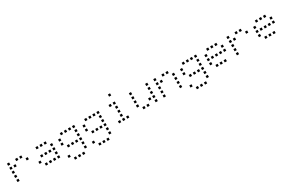

<svg xmlns="http://www.w3.org/2000/svg" viewBox="202 -2296 6196 4092"><g transform="rotate(-30 3300.0 -250.0)"><path d="M24.8 -476.2Q23.8 -476.2 23.8 -476.2Q23.8 -476.2 23.8 -475.2V-424.8Q23.8 -423.8 23.8 -423.8Q23.8 -423.8 24.8 -423.8H75.2Q76.2 -423.8 76.2 -423.8Q76.2 -423.8 76.2 -424.8V-475.2Q76.2 -476.2 76.2 -476.2Q76.2 -476.2 75.2 -476.2ZM224.8 -476.2Q223.8 -476.2 223.8 -476.2Q223.8 -476.2 223.8 -475.2V-424.8Q223.8 -423.8 223.8 -423.8Q223.8 -423.8 224.8 -423.8H275.2Q276.2 -423.8 276.2 -423.8Q276.2 -423.8 276.2 -424.8V-475.2Q276.2 -476.2 276.2 -476.2Q276.2 -476.2 275.2 -476.2ZM324.8 -476.2Q323.8 -476.2 323.8 -476.2Q323.8 -476.2 323.8 -475.2V-424.8Q323.8 -423.8 323.8 -423.8Q323.8 -423.8 324.8 -423.8H375.2Q376.2 -423.8 376.2 -423.8Q376.2 -423.8 376.2 -424.8V-475.2Q376.2 -476.2 376.2 -476.2Q376.2 -476.2 375.2 -476.2ZM24.8 -376.2Q23.8 -376.2 23.8 -376.2Q23.8 -376.2 23.8 -375.2V-324.8Q23.8 -323.8 23.8 -323.8Q23.8 -323.8 24.8 -323.8H75.2Q76.2 -323.8 76.2 -323.8Q76.2 -323.8 76.2 -324.8V-375.2Q76.2 -376.2 76.2 -376.2Q76.2 -376.2 75.2 -376.2ZM124.8 -376.2Q123.8 -376.2 123.8 -376.2Q123.8 -376.2 123.8 -375.2V-324.8Q123.8 -323.8 123.8 -323.8Q123.8 -323.8 124.8 -323.8H175.2Q176.2 -323.8 176.2 -323.8Q176.2 -323.8 176.2 -324.8V-375.2Q176.2 -376.2 176.2 -376.2Q176.2 -376.2 175.2 -376.2ZM424.8 -376.2Q423.8 -376.2 423.8 -376.2Q423.8 -376.2 423.8 -375.2V-324.8Q423.8 -323.8 423.8 -323.8Q423.8 -323.8 424.8 -323.8H475.2Q476.2 -323.8 476.2 -323.8Q476.2 -323.8 476.2 -324.8V-375.2Q476.2 -376.2 476.2 -376.2Q476.2 -376.2 475.2 -376.2ZM24.8 -276.2Q23.8 -276.2 23.8 -276.2Q23.8 -276.2 23.8 -275.2V-224.8Q23.8 -223.8 23.8 -223.8Q23.8 -223.8 24.8 -223.8H75.2Q76.2 -223.8 76.2 -223.8Q76.2 -223.8 76.2 -224.8V-275.2Q76.2 -276.2 76.2 -276.2Q76.2 -276.2 75.2 -276.2ZM24.8 -176.2Q23.8 -176.2 23.8 -176.2Q23.8 -176.2 23.8 -175.2V-124.8Q23.8 -123.8 23.8 -123.8Q23.8 -123.8 24.8 -123.8H75.2Q76.2 -123.8 76.2 -123.8Q76.2 -123.8 76.2 -124.8V-175.2Q76.2 -176.2 76.2 -176.2Q76.2 -176.2 75.2 -176.2ZM24.8 -76.2Q23.8 -76.2 23.8 -76.2Q23.8 -76.2 23.8 -75.2V-24.8Q23.8 -23.8 23.8 -23.8Q23.8 -23.8 24.8 -23.8H75.2Q76.2 -23.8 76.2 -23.8Q76.2 -23.8 76.2 -24.8V-75.2Q76.2 -76.2 76.2 -76.2Q76.2 -76.2 75.2 -76.2Z M724.8 -476.2Q723.8 -476.2 723.8 -476.2Q723.8 -476.2 723.8 -475.2V-424.8Q723.8 -423.8 723.8 -423.8Q723.8 -423.8 724.8 -423.8H775.2Q776.2 -423.8 776.2 -423.8Q776.2 -423.8 776.2 -424.8V-475.2Q776.2 -476.2 776.2 -476.2Q776.2 -476.2 775.2 -476.2ZM824.8 -476.2Q823.8 -476.2 823.8 -476.2Q823.8 -476.2 823.8 -475.2V-424.8Q823.8 -423.8 823.8 -423.8Q823.8 -423.8 824.8 -423.8H875.2Q876.2 -423.8 876.2 -423.8Q876.2 -423.8 876.2 -424.8V-475.2Q876.2 -476.2 876.2 -476.2Q876.2 -476.2 875.2 -476.2ZM924.8 -476.2Q923.8 -476.2 923.8 -476.2Q923.8 -476.2 923.8 -475.2V-424.8Q923.8 -423.8 923.8 -423.8Q923.8 -423.8 924.8 -423.8H975.2Q976.2 -423.8 976.2 -423.8Q976.2 -423.8 976.2 -424.8V-475.2Q976.2 -476.2 976.2 -476.2Q976.2 -476.2 975.2 -476.2ZM1024.8 -376.2Q1023.8 -376.2 1023.8 -376.2Q1023.8 -376.2 1023.8 -375.2V-324.8Q1023.8 -323.8 1023.8 -323.8Q1023.8 -323.8 1024.8 -323.8H1075.2Q1076.2 -323.8 1076.2 -323.8Q1076.2 -323.8 1076.2 -324.8V-375.2Q1076.2 -376.2 1076.2 -376.2Q1076.2 -376.2 1075.2 -376.2ZM724.8 -276.2Q723.8 -276.2 723.8 -276.2Q723.8 -276.2 723.8 -275.2V-224.8Q723.8 -223.8 723.8 -223.8Q723.8 -223.8 724.8 -223.8H775.2Q776.2 -223.8 776.2 -223.8Q776.2 -223.8 776.2 -224.8V-275.2Q776.2 -276.2 776.2 -276.2Q776.2 -276.2 775.2 -276.2ZM824.8 -276.2Q823.8 -276.2 823.8 -276.2Q823.8 -276.2 823.8 -275.2V-224.8Q823.8 -223.8 823.8 -223.8Q823.8 -223.8 824.8 -223.8H875.2Q876.2 -223.8 876.2 -223.8Q876.2 -223.8 876.2 -224.8V-275.2Q876.2 -276.2 876.2 -276.2Q876.2 -276.2 875.2 -276.2ZM924.8 -276.2Q923.8 -276.2 923.8 -276.2Q923.8 -276.2 923.8 -275.2V-224.8Q923.8 -223.8 923.8 -223.8Q923.8 -223.8 924.8 -223.8H975.2Q976.2 -223.8 976.2 -223.8Q976.2 -223.8 976.2 -224.8V-275.2Q976.2 -276.2 976.2 -276.2Q976.2 -276.2 975.2 -276.2ZM1024.8 -276.2Q1023.8 -276.2 1023.8 -276.2Q1023.8 -276.2 1023.8 -275.2V-224.8Q1023.8 -223.8 1023.8 -223.8Q1023.8 -223.8 1024.8 -223.8H1075.2Q1076.2 -223.8 1076.2 -223.8Q1076.2 -223.8 1076.2 -224.8V-275.2Q1076.2 -276.2 1076.2 -276.2Q1076.2 -276.2 1075.2 -276.2ZM624.8 -176.2Q623.8 -176.2 623.8 -176.2Q623.8 -176.2 623.8 -175.2V-124.8Q623.8 -123.8 623.8 -123.8Q623.8 -123.8 624.8 -123.8H675.2Q676.2 -123.8 676.2 -123.8Q676.2 -123.8 676.2 -124.8V-175.2Q676.2 -176.2 676.2 -176.2Q676.2 -176.2 675.2 -176.2ZM1024.8 -176.2Q1023.8 -176.2 1023.8 -176.2Q1023.8 -176.2 1023.8 -175.2V-124.8Q1023.8 -123.8 1023.8 -123.8Q1023.8 -123.8 1024.8 -123.8H1075.2Q1076.2 -123.8 1076.2 -123.8Q1076.2 -123.8 1076.2 -124.8V-175.2Q1076.2 -176.2 1076.2 -176.2Q1076.2 -176.2 1075.2 -176.2ZM724.8 -76.2Q723.8 -76.2 723.8 -76.2Q723.8 -76.2 723.8 -75.2V-24.8Q723.8 -23.8 723.8 -23.8Q723.8 -23.8 724.8 -23.8H775.2Q776.2 -23.8 776.2 -23.8Q776.2 -23.8 776.2 -24.8V-75.2Q776.2 -76.2 776.2 -76.2Q776.2 -76.2 775.2 -76.2ZM824.8 -76.2Q823.8 -76.2 823.8 -76.2Q823.8 -76.2 823.8 -75.2V-24.8Q823.8 -23.8 823.8 -23.8Q823.8 -23.8 824.8 -23.8H875.2Q876.2 -23.8 876.2 -23.8Q876.2 -23.8 876.2 -24.8V-75.2Q876.2 -76.2 876.2 -76.2Q876.2 -76.2 875.2 -76.2ZM924.8 -76.2Q923.8 -76.2 923.8 -76.2Q923.8 -76.2 923.8 -75.2V-24.8Q923.8 -23.8 923.8 -23.8Q923.8 -23.8 924.8 -23.8H975.2Q976.2 -23.8 976.2 -23.8Q976.2 -23.8 976.2 -24.8V-75.2Q976.2 -76.2 976.2 -76.2Q976.2 -76.2 975.2 -76.2ZM1024.8 -76.2Q1023.8 -76.2 1023.8 -76.2Q1023.8 -76.2 1023.8 -75.2V-24.8Q1023.8 -23.8 1023.8 -23.8Q1023.8 -23.8 1024.8 -23.8H1075.2Q1076.2 -23.8 1076.2 -23.8Q1076.2 -23.8 1076.2 -24.8V-75.2Q1076.2 -76.2 1076.2 -76.2Q1076.2 -76.2 1075.2 -76.2Z M1324.8 -476.2Q1323.8 -476.2 1323.8 -476.2Q1323.8 -476.2 1323.8 -475.2V-424.8Q1323.8 -423.8 1323.8 -423.8Q1323.8 -423.8 1324.8 -423.8H1375.2Q1376.2 -423.8 1376.2 -423.8Q1376.2 -423.8 1376.2 -424.8V-475.2Q1376.2 -476.2 1376.2 -476.2Q1376.2 -476.2 1375.2 -476.2ZM1424.8 -476.2Q1423.8 -476.2 1423.8 -476.2Q1423.8 -476.2 1423.8 -475.2V-424.8Q1423.8 -423.8 1423.8 -423.8Q1423.8 -423.8 1424.8 -423.8H1475.2Q1476.2 -423.8 1476.2 -423.8Q1476.2 -423.8 1476.2 -424.8V-475.2Q1476.2 -476.2 1476.2 -476.2Q1476.2 -476.2 1475.2 -476.2ZM1524.8 -476.2Q1523.8 -476.2 1523.8 -476.2Q1523.8 -476.2 1523.8 -475.2V-424.8Q1523.8 -423.8 1523.8 -423.8Q1523.8 -423.8 1524.8 -423.8H1575.2Q1576.2 -423.8 1576.2 -423.8Q1576.2 -423.8 1576.2 -424.8V-475.2Q1576.2 -476.2 1576.2 -476.2Q1576.2 -476.2 1575.2 -476.2ZM1624.8 -476.2Q1623.8 -476.2 1623.8 -476.2Q1623.8 -476.2 1623.8 -475.2V-424.8Q1623.8 -423.8 1623.8 -423.8Q1623.8 -423.8 1624.8 -423.8H1675.2Q1676.2 -423.8 1676.2 -423.8Q1676.2 -423.8 1676.2 -424.8V-475.2Q1676.2 -476.2 1676.2 -476.2Q1676.2 -476.2 1675.2 -476.2ZM1224.8 -376.2Q1223.8 -376.2 1223.8 -376.2Q1223.8 -376.2 1223.8 -375.2V-324.8Q1223.8 -323.8 1223.8 -323.8Q1223.8 -323.8 1224.8 -323.8H1275.2Q1276.2 -323.8 1276.2 -323.8Q1276.2 -323.8 1276.2 -324.8V-375.2Q1276.2 -376.2 1276.2 -376.2Q1276.2 -376.2 1275.2 -376.2ZM1624.8 -376.2Q1623.8 -376.2 1623.8 -376.2Q1623.8 -376.2 1623.8 -375.2V-324.8Q1623.8 -323.8 1623.8 -323.8Q1623.8 -323.8 1624.8 -323.8H1675.2Q1676.2 -323.8 1676.2 -323.8Q1676.2 -323.8 1676.2 -324.8V-375.2Q1676.2 -376.2 1676.2 -376.2Q1676.2 -376.2 1675.2 -376.2ZM1224.8 -276.2Q1223.8 -276.2 1223.8 -276.2Q1223.8 -276.2 1223.8 -275.2V-224.8Q1223.8 -223.8 1223.8 -223.8Q1223.8 -223.8 1224.8 -223.8H1275.2Q1276.2 -223.8 1276.2 -223.8Q1276.2 -223.8 1276.2 -224.8V-275.2Q1276.2 -276.2 1276.2 -276.2Q1276.2 -276.2 1275.2 -276.2ZM1624.8 -276.2Q1623.8 -276.2 1623.8 -276.2Q1623.8 -276.2 1623.8 -275.2V-224.8Q1623.8 -223.8 1623.8 -223.8Q1623.8 -223.8 1624.8 -223.8H1675.2Q1676.2 -223.8 1676.2 -223.8Q1676.2 -223.8 1676.2 -224.8V-275.2Q1676.2 -276.2 1676.2 -276.2Q1676.2 -276.2 1675.2 -276.2ZM1324.8 -176.2Q1323.8 -176.2 1323.8 -176.2Q1323.8 -176.2 1323.8 -175.2V-124.8Q1323.8 -123.8 1323.8 -123.8Q1323.8 -123.8 1324.8 -123.8H1375.2Q1376.2 -123.8 1376.2 -123.8Q1376.2 -123.8 1376.2 -124.8V-175.2Q1376.2 -176.2 1376.2 -176.2Q1376.2 -176.2 1375.2 -176.2ZM1424.8 -176.2Q1423.8 -176.2 1423.8 -176.2Q1423.8 -176.2 1423.8 -175.2V-124.8Q1423.8 -123.8 1423.8 -123.8Q1423.8 -123.8 1424.8 -123.8H1475.2Q1476.2 -123.8 1476.2 -123.8Q1476.2 -123.8 1476.2 -124.8V-175.2Q1476.2 -176.2 1476.2 -176.2Q1476.2 -176.2 1475.2 -176.2ZM1524.8 -176.2Q1523.8 -176.2 1523.8 -176.2Q1523.8 -176.2 1523.8 -175.2V-124.8Q1523.8 -123.8 1523.8 -123.8Q1523.8 -123.8 1524.8 -123.8H1575.2Q1576.2 -123.8 1576.2 -123.8Q1576.2 -123.8 1576.2 -124.8V-175.2Q1576.2 -176.2 1576.2 -176.2Q1576.2 -176.2 1575.2 -176.2ZM1624.8 -176.2Q1623.8 -176.2 1623.8 -176.2Q1623.8 -176.2 1623.8 -175.2V-124.8Q1623.8 -123.8 1623.8 -123.8Q1623.8 -123.8 1624.8 -123.8H1675.2Q1676.2 -123.8 1676.2 -123.8Q1676.2 -123.8 1676.2 -124.8V-175.2Q1676.2 -176.2 1676.2 -176.2Q1676.2 -176.2 1675.2 -176.2ZM1624.8 -76.2Q1623.8 -76.2 1623.8 -76.2Q1623.8 -76.2 1623.8 -75.2V-24.8Q1623.8 -23.8 1623.8 -23.8Q1623.8 -23.8 1624.8 -23.8H1675.2Q1676.2 -23.8 1676.2 -23.8Q1676.2 -23.8 1676.2 -24.8V-75.2Q1676.2 -76.2 1676.2 -76.2Q1676.2 -76.2 1675.2 -76.2ZM1224.8 23.8Q1223.8 23.8 1223.8 23.8Q1223.8 23.8 1223.8 24.8V75.2Q1223.8 76.2 1223.8 76.2Q1223.8 76.2 1224.8 76.2H1275.2Q1276.2 76.2 1276.2 76.2Q1276.2 76.2 1276.2 75.2V24.8Q1276.2 23.8 1276.2 23.8Q1276.2 23.8 1275.2 23.8ZM1624.8 23.8Q1623.8 23.8 1623.8 23.8Q1623.8 23.8 1623.8 24.8V75.2Q1623.8 76.2 1623.8 76.2Q1623.8 76.2 1624.8 76.2H1675.2Q1676.2 76.2 1676.2 76.2Q1676.2 76.2 1676.2 75.2V24.8Q1676.2 23.8 1676.2 23.8Q1676.2 23.8 1675.2 23.8ZM1324.8 123.8Q1323.8 123.8 1323.8 123.8Q1323.8 123.8 1323.8 124.8V175.2Q1323.8 176.2 1323.8 176.2Q1323.8 176.2 1324.8 176.2H1375.2Q1376.2 176.2 1376.2 176.2Q1376.2 176.2 1376.2 175.2V124.8Q1376.2 123.8 1376.2 123.8Q1376.2 123.8 1375.2 123.8ZM1424.8 123.8Q1423.8 123.8 1423.8 123.8Q1423.8 123.8 1423.8 124.8V175.2Q1423.8 176.2 1423.8 176.2Q1423.8 176.2 1424.8 176.2H1475.2Q1476.2 176.2 1476.2 176.2Q1476.2 176.2 1476.2 175.2V124.8Q1476.2 123.8 1476.2 123.8Q1476.2 123.8 1475.2 123.8ZM1524.8 123.8Q1523.8 123.8 1523.8 123.8Q1523.8 123.8 1523.8 124.8V175.2Q1523.8 176.2 1523.8 176.2Q1523.8 176.2 1524.8 176.2H1575.2Q1576.2 176.2 1576.2 176.2Q1576.2 176.2 1576.2 175.2V124.8Q1576.2 123.8 1576.2 123.8Q1576.2 123.8 1575.2 123.8Z M1924.8 -476.2Q1923.8 -476.2 1923.8 -476.2Q1923.8 -476.2 1923.8 -475.2V-424.8Q1923.8 -423.8 1923.8 -423.8Q1923.8 -423.8 1924.8 -423.8H1975.2Q1976.2 -423.8 1976.2 -423.8Q1976.2 -423.8 1976.2 -424.8V-475.2Q1976.2 -476.2 1976.2 -476.2Q1976.2 -476.2 1975.2 -476.2ZM2024.8 -476.2Q2023.8 -476.2 2023.8 -476.2Q2023.8 -476.2 2023.8 -475.2V-424.8Q2023.8 -423.8 2023.8 -423.8Q2023.8 -423.8 2024.8 -423.8H2075.2Q2076.2 -423.8 2076.2 -423.8Q2076.2 -423.8 2076.2 -424.8V-475.2Q2076.2 -476.2 2076.2 -476.2Q2076.2 -476.2 2075.2 -476.2ZM2124.8 -476.2Q2123.8 -476.2 2123.8 -476.2Q2123.8 -476.2 2123.8 -475.2V-424.8Q2123.8 -423.8 2123.8 -423.8Q2123.8 -423.8 2124.8 -423.8H2175.2Q2176.2 -423.8 2176.2 -423.8Q2176.2 -423.8 2176.2 -424.8V-475.2Q2176.2 -476.2 2176.2 -476.2Q2176.2 -476.2 2175.2 -476.2ZM2224.8 -476.2Q2223.8 -476.2 2223.8 -476.2Q2223.8 -476.2 2223.8 -475.2V-424.8Q2223.8 -423.8 2223.8 -423.8Q2223.8 -423.8 2224.8 -423.8H2275.2Q2276.2 -423.8 2276.2 -423.8Q2276.2 -423.8 2276.2 -424.8V-475.2Q2276.2 -476.2 2276.2 -476.2Q2276.2 -476.2 2275.2 -476.2ZM1824.8 -376.2Q1823.8 -376.2 1823.8 -376.2Q1823.8 -376.2 1823.8 -375.2V-324.8Q1823.8 -323.8 1823.8 -323.8Q1823.8 -323.8 1824.8 -323.8H1875.2Q1876.2 -323.8 1876.2 -323.8Q1876.2 -323.8 1876.2 -324.8V-375.2Q1876.2 -376.2 1876.2 -376.2Q1876.2 -376.2 1875.2 -376.2ZM2224.8 -376.2Q2223.8 -376.2 2223.8 -376.2Q2223.8 -376.2 2223.8 -375.2V-324.8Q2223.8 -323.8 2223.8 -323.8Q2223.8 -323.8 2224.8 -323.8H2275.2Q2276.2 -323.8 2276.2 -323.8Q2276.2 -323.8 2276.2 -324.8V-375.2Q2276.2 -376.2 2276.2 -376.2Q2276.2 -376.2 2275.2 -376.2ZM1824.8 -276.2Q1823.8 -276.2 1823.8 -276.2Q1823.8 -276.2 1823.8 -275.2V-224.8Q1823.8 -223.8 1823.8 -223.8Q1823.8 -223.8 1824.8 -223.8H1875.2Q1876.2 -223.8 1876.2 -223.8Q1876.2 -223.8 1876.2 -224.8V-275.2Q1876.2 -276.2 1876.2 -276.2Q1876.2 -276.2 1875.2 -276.2ZM2224.8 -276.2Q2223.8 -276.2 2223.8 -276.2Q2223.8 -276.2 2223.8 -275.2V-224.8Q2223.8 -223.8 2223.8 -223.8Q2223.8 -223.8 2224.8 -223.8H2275.2Q2276.2 -223.8 2276.2 -223.8Q2276.2 -223.8 2276.2 -224.8V-275.2Q2276.2 -276.2 2276.2 -276.2Q2276.2 -276.2 2275.2 -276.2ZM1924.8 -176.2Q1923.8 -176.2 1923.8 -176.2Q1923.8 -176.2 1923.8 -175.2V-124.8Q1923.8 -123.8 1923.8 -123.8Q1923.8 -123.8 1924.8 -123.8H1975.2Q1976.2 -123.8 1976.2 -123.8Q1976.2 -123.8 1976.2 -124.8V-175.2Q1976.2 -176.2 1976.2 -176.2Q1976.2 -176.2 1975.2 -176.2ZM2024.8 -176.2Q2023.8 -176.2 2023.8 -176.2Q2023.8 -176.2 2023.8 -175.2V-124.8Q2023.8 -123.8 2023.8 -123.8Q2023.8 -123.8 2024.8 -123.8H2075.2Q2076.2 -123.8 2076.2 -123.8Q2076.2 -123.8 2076.2 -124.8V-175.2Q2076.2 -176.2 2076.2 -176.2Q2076.2 -176.2 2075.2 -176.2ZM2124.8 -176.2Q2123.8 -176.2 2123.8 -176.2Q2123.8 -176.2 2123.8 -175.2V-124.8Q2123.8 -123.8 2123.8 -123.8Q2123.8 -123.8 2124.8 -123.8H2175.2Q2176.2 -123.8 2176.2 -123.8Q2176.2 -123.8 2176.2 -124.8V-175.2Q2176.2 -176.2 2176.2 -176.2Q2176.2 -176.2 2175.2 -176.2ZM2224.8 -176.2Q2223.8 -176.2 2223.8 -176.2Q2223.8 -176.2 2223.8 -175.2V-124.8Q2223.8 -123.8 2223.8 -123.8Q2223.8 -123.8 2224.8 -123.8H2275.2Q2276.2 -123.8 2276.2 -123.8Q2276.2 -123.8 2276.2 -124.8V-175.2Q2276.2 -176.2 2276.2 -176.2Q2276.2 -176.2 2275.2 -176.2ZM2224.8 -76.2Q2223.8 -76.2 2223.8 -76.2Q2223.8 -76.2 2223.8 -75.2V-24.8Q2223.8 -23.8 2223.8 -23.8Q2223.8 -23.8 2224.8 -23.8H2275.2Q2276.2 -23.8 2276.2 -23.8Q2276.2 -23.8 2276.2 -24.8V-75.2Q2276.2 -76.2 2276.2 -76.2Q2276.2 -76.2 2275.2 -76.2ZM1824.8 23.8Q1823.8 23.8 1823.8 23.8Q1823.8 23.8 1823.8 24.8V75.2Q1823.8 76.2 1823.8 76.2Q1823.8 76.2 1824.8 76.2H1875.2Q1876.2 76.2 1876.2 76.2Q1876.2 76.2 1876.2 75.2V24.8Q1876.2 23.8 1876.2 23.8Q1876.2 23.8 1875.2 23.8ZM2224.8 23.8Q2223.8 23.8 2223.8 23.8Q2223.8 23.8 2223.8 24.8V75.2Q2223.8 76.2 2223.8 76.2Q2223.8 76.2 2224.8 76.2H2275.2Q2276.2 76.2 2276.2 76.2Q2276.2 76.2 2276.2 75.2V24.8Q2276.2 23.8 2276.2 23.8Q2276.2 23.8 2275.2 23.8ZM1924.8 123.8Q1923.8 123.8 1923.8 123.8Q1923.8 123.8 1923.8 124.8V175.2Q1923.8 176.2 1923.8 176.2Q1923.8 176.2 1924.8 176.2H1975.2Q1976.2 176.2 1976.2 176.2Q1976.2 176.2 1976.2 175.2V124.8Q1976.2 123.8 1976.2 123.8Q1976.2 123.8 1975.2 123.8ZM2024.8 123.8Q2023.8 123.8 2023.8 123.8Q2023.8 123.8 2023.8 124.8V175.2Q2023.8 176.2 2023.8 176.2Q2023.8 176.2 2024.8 176.2H2075.2Q2076.2 176.2 2076.2 176.2Q2076.2 176.2 2076.2 175.2V124.8Q2076.2 123.8 2076.2 123.8Q2076.2 123.8 2075.2 123.8ZM2124.8 123.8Q2123.8 123.8 2123.8 123.8Q2123.8 123.8 2123.8 124.8V175.2Q2123.8 176.2 2123.8 176.2Q2123.8 176.2 2124.8 176.2H2175.2Q2176.2 176.2 2176.2 176.2Q2176.2 176.2 2176.2 175.2V124.8Q2176.2 123.8 2176.2 123.8Q2176.2 123.8 2175.2 123.8Z M2624.8 -676.2Q2623.8 -676.2 2623.8 -676.2Q2623.8 -676.2 2623.8 -675.2V-624.8Q2623.8 -623.8 2623.8 -623.8Q2623.8 -623.8 2624.8 -623.8H2675.2Q2676.2 -623.8 2676.2 -623.8Q2676.2 -623.8 2676.2 -624.8V-675.2Q2676.2 -676.2 2676.2 -676.2Q2676.2 -676.2 2675.2 -676.2ZM2524.8 -476.2Q2523.8 -476.2 2523.8 -476.2Q2523.8 -476.2 2523.8 -475.2V-424.8Q2523.8 -423.8 2523.8 -423.8Q2523.8 -423.8 2524.8 -423.8H2575.2Q2576.2 -423.8 2576.2 -423.8Q2576.2 -423.8 2576.2 -424.8V-475.2Q2576.2 -476.2 2576.2 -476.2Q2576.2 -476.2 2575.2 -476.2ZM2624.8 -476.2Q2623.8 -476.2 2623.8 -476.2Q2623.8 -476.2 2623.8 -475.2V-424.8Q2623.8 -423.8 2623.8 -423.8Q2623.8 -423.8 2624.8 -423.8H2675.2Q2676.2 -423.8 2676.2 -423.8Q2676.2 -423.8 2676.2 -424.8V-475.2Q2676.2 -476.2 2676.2 -476.2Q2676.2 -476.2 2675.2 -476.2ZM2624.8 -376.2Q2623.8 -376.2 2623.8 -376.2Q2623.8 -376.2 2623.8 -375.2V-324.8Q2623.8 -323.8 2623.8 -323.8Q2623.8 -323.8 2624.8 -323.8H2675.2Q2676.2 -323.8 2676.2 -323.8Q2676.2 -323.8 2676.2 -324.8V-375.2Q2676.2 -376.2 2676.2 -376.2Q2676.2 -376.2 2675.2 -376.2ZM2624.8 -276.2Q2623.8 -276.2 2623.8 -276.2Q2623.8 -276.2 2623.8 -275.2V-224.8Q2623.8 -223.8 2623.8 -223.8Q2623.8 -223.8 2624.8 -223.8H2675.2Q2676.2 -223.8 2676.2 -223.8Q2676.2 -223.8 2676.2 -224.8V-275.2Q2676.2 -276.2 2676.2 -276.2Q2676.2 -276.2 2675.2 -276.2ZM2624.8 -176.2Q2623.8 -176.2 2623.8 -176.2Q2623.8 -176.2 2623.8 -175.2V-124.8Q2623.8 -123.8 2623.8 -123.8Q2623.8 -123.8 2624.8 -123.8H2675.2Q2676.2 -123.8 2676.2 -123.8Q2676.2 -123.8 2676.2 -124.8V-175.2Q2676.2 -176.2 2676.2 -176.2Q2676.2 -176.2 2675.2 -176.2ZM2524.8 -76.2Q2523.8 -76.2 2523.8 -76.2Q2523.8 -76.2 2523.8 -75.2V-24.8Q2523.8 -23.8 2523.8 -23.8Q2523.8 -23.8 2524.8 -23.8H2575.2Q2576.2 -23.8 2576.2 -23.8Q2576.2 -23.8 2576.2 -24.8V-75.2Q2576.2 -76.2 2576.2 -76.2Q2576.2 -76.2 2575.2 -76.2ZM2624.8 -76.2Q2623.8 -76.2 2623.8 -76.2Q2623.8 -76.2 2623.8 -75.2V-24.8Q2623.8 -23.8 2623.8 -23.8Q2623.8 -23.8 2624.8 -23.8H2675.2Q2676.2 -23.8 2676.2 -23.8Q2676.2 -23.8 2676.2 -24.8V-75.2Q2676.2 -76.2 2676.2 -76.2Q2676.2 -76.2 2675.2 -76.2ZM2724.8 -76.2Q2723.8 -76.2 2723.8 -76.2Q2723.8 -76.2 2723.8 -75.2V-24.8Q2723.8 -23.8 2723.8 -23.8Q2723.8 -23.8 2724.8 -23.8H2775.2Q2776.2 -23.8 2776.2 -23.8Q2776.2 -23.8 2776.2 -24.8V-75.2Q2776.2 -76.2 2776.2 -76.2Q2776.2 -76.2 2775.2 -76.2Z M3024.8 -476.2Q3023.8 -476.2 3023.8 -476.2Q3023.8 -476.2 3023.8 -475.2V-424.8Q3023.8 -423.8 3023.8 -423.8Q3023.8 -423.8 3024.8 -423.8H3075.2Q3076.2 -423.8 3076.2 -423.8Q3076.2 -423.8 3076.2 -424.8V-475.2Q3076.2 -476.2 3076.2 -476.2Q3076.2 -476.2 3075.2 -476.2ZM3424.8 -476.2Q3423.8 -476.2 3423.8 -476.2Q3423.8 -476.2 3423.8 -475.2V-424.8Q3423.8 -423.8 3423.8 -423.8Q3423.8 -423.8 3424.8 -423.8H3475.2Q3476.2 -423.8 3476.2 -423.8Q3476.2 -423.8 3476.2 -424.8V-475.2Q3476.2 -476.2 3476.2 -476.2Q3476.2 -476.2 3475.2 -476.2ZM3024.8 -376.2Q3023.8 -376.2 3023.8 -376.2Q3023.8 -376.2 3023.8 -375.2V-324.8Q3023.8 -323.8 3023.8 -323.8Q3023.8 -323.8 3024.8 -323.8H3075.2Q3076.2 -323.8 3076.2 -323.8Q3076.2 -323.8 3076.2 -324.8V-375.2Q3076.2 -376.2 3076.2 -376.2Q3076.2 -376.2 3075.2 -376.2ZM3424.8 -376.2Q3423.8 -376.2 3423.8 -376.2Q3423.8 -376.2 3423.8 -375.2V-324.8Q3423.8 -323.8 3423.8 -323.8Q3423.8 -323.8 3424.8 -323.8H3475.2Q3476.2 -323.8 3476.2 -323.8Q3476.2 -323.8 3476.2 -324.8V-375.2Q3476.2 -376.2 3476.2 -376.2Q3476.2 -376.2 3475.2 -376.2ZM3024.8 -276.2Q3023.8 -276.2 3023.8 -276.2Q3023.8 -276.2 3023.8 -275.2V-224.8Q3023.8 -223.8 3023.8 -223.8Q3023.8 -223.8 3024.8 -223.8H3075.2Q3076.2 -223.8 3076.2 -223.8Q3076.2 -223.8 3076.2 -224.8V-275.2Q3076.2 -276.2 3076.2 -276.2Q3076.2 -276.2 3075.2 -276.2ZM3424.8 -276.2Q3423.8 -276.2 3423.8 -276.2Q3423.8 -276.2 3423.8 -275.2V-224.8Q3423.8 -223.8 3423.8 -223.8Q3423.8 -223.8 3424.8 -223.8H3475.2Q3476.2 -223.8 3476.2 -223.8Q3476.2 -223.8 3476.2 -224.8V-275.2Q3476.2 -276.2 3476.2 -276.2Q3476.2 -276.2 3475.2 -276.2ZM3024.8 -176.2Q3023.8 -176.2 3023.8 -176.2Q3023.8 -176.2 3023.8 -175.2V-124.8Q3023.8 -123.8 3023.8 -123.8Q3023.8 -123.8 3024.8 -123.8H3075.2Q3076.2 -123.8 3076.2 -123.8Q3076.2 -123.8 3076.2 -124.8V-175.2Q3076.2 -176.2 3076.2 -176.2Q3076.2 -176.2 3075.2 -176.2ZM3324.8 -176.2Q3323.8 -176.2 3323.8 -176.2Q3323.8 -176.2 3323.8 -175.2V-124.8Q3323.8 -123.8 3323.8 -123.8Q3323.8 -123.8 3324.8 -123.8H3375.2Q3376.2 -123.8 3376.2 -123.8Q3376.2 -123.8 3376.2 -124.8V-175.2Q3376.2 -176.2 3376.2 -176.2Q3376.2 -176.2 3375.2 -176.2ZM3424.8 -176.2Q3423.8 -176.2 3423.8 -176.2Q3423.8 -176.2 3423.8 -175.2V-124.8Q3423.8 -123.8 3423.8 -123.8Q3423.8 -123.8 3424.8 -123.8H3475.2Q3476.2 -123.8 3476.2 -123.8Q3476.2 -123.8 3476.2 -124.8V-175.2Q3476.2 -176.2 3476.2 -176.2Q3476.2 -176.2 3475.2 -176.2ZM3124.8 -76.2Q3123.8 -76.2 3123.8 -76.2Q3123.8 -76.2 3123.8 -75.2V-24.8Q3123.8 -23.8 3123.8 -23.8Q3123.8 -23.8 3124.8 -23.8H3175.2Q3176.2 -23.8 3176.2 -23.8Q3176.2 -23.8 3176.2 -24.8V-75.2Q3176.2 -76.2 3176.2 -76.2Q3176.2 -76.2 3175.2 -76.2ZM3224.8 -76.2Q3223.8 -76.2 3223.8 -76.2Q3223.8 -76.2 3223.8 -75.2V-24.8Q3223.8 -23.8 3223.8 -23.8Q3223.8 -23.8 3224.8 -23.8H3275.2Q3276.2 -23.8 3276.2 -23.8Q3276.2 -23.8 3276.2 -24.8V-75.2Q3276.2 -76.2 3276.2 -76.2Q3276.2 -76.2 3275.2 -76.2ZM3424.8 -76.2Q3423.8 -76.2 3423.8 -76.2Q3423.8 -76.2 3423.8 -75.2V-24.8Q3423.8 -23.8 3423.8 -23.8Q3423.8 -23.8 3424.8 -23.8H3475.2Q3476.2 -23.8 3476.2 -23.8Q3476.2 -23.8 3476.2 -24.8V-75.2Q3476.2 -76.2 3476.2 -76.2Q3476.2 -76.2 3475.2 -76.2Z M3624.8 -476.2Q3623.8 -476.2 3623.8 -476.2Q3623.8 -476.2 3623.8 -475.2V-424.8Q3623.8 -423.8 3623.8 -423.8Q3623.8 -423.8 3624.8 -423.8H3675.2Q3676.2 -423.8 3676.2 -423.8Q3676.2 -423.8 3676.2 -424.8V-475.2Q3676.2 -476.2 3676.2 -476.2Q3676.2 -476.2 3675.2 -476.2ZM3824.8 -476.2Q3823.8 -476.2 3823.8 -476.2Q3823.8 -476.2 3823.8 -475.2V-424.8Q3823.8 -423.8 3823.8 -423.8Q3823.8 -423.8 3824.8 -423.8H3875.2Q3876.2 -423.8 3876.2 -423.8Q3876.2 -423.8 3876.2 -424.8V-475.2Q3876.2 -476.2 3876.2 -476.2Q3876.2 -476.2 3875.2 -476.2ZM3924.8 -476.2Q3923.8 -476.2 3923.8 -476.2Q3923.8 -476.2 3923.8 -475.2V-424.8Q3923.8 -423.8 3923.8 -423.8Q3923.8 -423.8 3924.8 -423.8H3975.2Q3976.2 -423.8 3976.2 -423.8Q3976.2 -423.8 3976.2 -424.8V-475.2Q3976.2 -476.2 3976.2 -476.2Q3976.2 -476.2 3975.2 -476.2ZM3624.8 -376.2Q3623.8 -376.2 3623.8 -376.2Q3623.8 -376.2 3623.8 -375.2V-324.8Q3623.8 -323.8 3623.8 -323.8Q3623.8 -323.8 3624.8 -323.8H3675.2Q3676.2 -323.8 3676.2 -323.8Q3676.2 -323.8 3676.2 -324.8V-375.2Q3676.2 -376.2 3676.2 -376.2Q3676.2 -376.2 3675.2 -376.2ZM3724.8 -376.2Q3723.8 -376.2 3723.8 -376.2Q3723.8 -376.2 3723.8 -375.2V-324.8Q3723.8 -323.8 3723.8 -323.8Q3723.8 -323.8 3724.8 -323.8H3775.2Q3776.2 -323.8 3776.2 -323.8Q3776.2 -323.8 3776.2 -324.8V-375.2Q3776.2 -376.2 3776.2 -376.2Q3776.2 -376.2 3775.2 -376.2ZM4024.8 -376.2Q4023.8 -376.2 4023.8 -376.2Q4023.8 -376.2 4023.8 -375.2V-324.8Q4023.8 -323.8 4023.8 -323.8Q4023.8 -323.8 4024.8 -323.8H4075.2Q4076.2 -323.8 4076.2 -323.8Q4076.2 -323.8 4076.2 -324.8V-375.2Q4076.2 -376.2 4076.2 -376.2Q4076.2 -376.2 4075.2 -376.2ZM3624.8 -276.2Q3623.8 -276.2 3623.8 -276.2Q3623.8 -276.2 3623.8 -275.2V-224.8Q3623.8 -223.8 3623.8 -223.8Q3623.8 -223.8 3624.8 -223.8H3675.2Q3676.2 -223.8 3676.2 -223.8Q3676.2 -223.8 3676.2 -224.8V-275.2Q3676.2 -276.2 3676.2 -276.2Q3676.2 -276.2 3675.2 -276.2ZM4024.8 -276.2Q4023.8 -276.2 4023.8 -276.2Q4023.8 -276.2 4023.8 -275.2V-224.8Q4023.8 -223.8 4023.8 -223.8Q4023.8 -223.8 4024.8 -223.8H4075.2Q4076.2 -223.8 4076.2 -223.8Q4076.2 -223.8 4076.2 -224.8V-275.2Q4076.2 -276.2 4076.2 -276.2Q4076.2 -276.2 4075.2 -276.2ZM3624.8 -176.2Q3623.8 -176.2 3623.8 -176.2Q3623.8 -176.2 3623.8 -175.2V-124.8Q3623.8 -123.8 3623.8 -123.8Q3623.8 -123.8 3624.8 -123.8H3675.2Q3676.2 -123.8 3676.2 -123.8Q3676.2 -123.8 3676.2 -124.8V-175.2Q3676.2 -176.2 3676.2 -176.2Q3676.2 -176.2 3675.2 -176.2ZM4024.8 -176.2Q4023.8 -176.2 4023.8 -176.2Q4023.8 -176.2 4023.8 -175.2V-124.8Q4023.8 -123.8 4023.8 -123.8Q4023.8 -123.8 4024.8 -123.8H4075.2Q4076.2 -123.8 4076.2 -123.8Q4076.2 -123.8 4076.2 -124.8V-175.2Q4076.2 -176.2 4076.2 -176.2Q4076.2 -176.2 4075.2 -176.2ZM3624.8 -76.2Q3623.8 -76.2 3623.8 -76.2Q3623.8 -76.2 3623.8 -75.2V-24.8Q3623.8 -23.8 3623.8 -23.8Q3623.8 -23.8 3624.8 -23.8H3675.2Q3676.2 -23.8 3676.2 -23.8Q3676.2 -23.8 3676.2 -24.8V-75.2Q3676.2 -76.2 3676.2 -76.2Q3676.2 -76.2 3675.2 -76.2ZM4024.8 -76.2Q4023.8 -76.2 4023.8 -76.2Q4023.8 -76.2 4023.8 -75.2V-24.8Q4023.8 -23.8 4023.8 -23.8Q4023.8 -23.8 4024.8 -23.8H4075.2Q4076.2 -23.8 4076.2 -23.8Q4076.2 -23.8 4076.2 -24.8V-75.2Q4076.2 -76.2 4076.2 -76.2Q4076.2 -76.2 4075.2 -76.2Z M4324.8 -476.2Q4323.8 -476.2 4323.8 -476.2Q4323.8 -476.2 4323.8 -475.2V-424.8Q4323.8 -423.8 4323.8 -423.8Q4323.8 -423.8 4324.8 -423.8H4375.2Q4376.2 -423.8 4376.2 -423.8Q4376.2 -423.8 4376.2 -424.8V-475.2Q4376.2 -476.2 4376.2 -476.2Q4376.2 -476.2 4375.2 -476.2ZM4424.8 -476.2Q4423.8 -476.2 4423.8 -476.2Q4423.8 -476.2 4423.8 -475.2V-424.8Q4423.8 -423.8 4423.8 -423.8Q4423.8 -423.8 4424.8 -423.8H4475.2Q4476.2 -423.8 4476.2 -423.8Q4476.2 -423.8 4476.2 -424.8V-475.2Q4476.2 -476.2 4476.2 -476.2Q4476.2 -476.2 4475.2 -476.2ZM4524.8 -476.2Q4523.8 -476.2 4523.8 -476.2Q4523.8 -476.2 4523.8 -475.2V-424.8Q4523.8 -423.8 4523.8 -423.8Q4523.8 -423.8 4524.8 -423.8H4575.2Q4576.2 -423.8 4576.2 -423.8Q4576.2 -423.8 4576.2 -424.8V-475.2Q4576.2 -476.2 4576.2 -476.2Q4576.2 -476.2 4575.2 -476.2ZM4624.8 -476.2Q4623.8 -476.2 4623.8 -476.2Q4623.8 -476.2 4623.8 -475.2V-424.8Q4623.8 -423.8 4623.8 -423.8Q4623.8 -423.8 4624.8 -423.8H4675.2Q4676.2 -423.8 4676.2 -423.8Q4676.2 -423.8 4676.2 -424.8V-475.2Q4676.2 -476.2 4676.2 -476.2Q4676.2 -476.2 4675.2 -476.2ZM4224.8 -376.2Q4223.8 -376.2 4223.8 -376.2Q4223.8 -376.2 4223.8 -375.2V-324.8Q4223.8 -323.8 4223.8 -323.8Q4223.8 -323.8 4224.8 -323.8H4275.2Q4276.2 -323.8 4276.2 -323.8Q4276.2 -323.8 4276.2 -324.8V-375.2Q4276.2 -376.2 4276.2 -376.2Q4276.2 -376.2 4275.2 -376.2ZM4624.8 -376.2Q4623.8 -376.2 4623.8 -376.2Q4623.8 -376.2 4623.8 -375.2V-324.8Q4623.8 -323.8 4623.8 -323.8Q4623.8 -323.8 4624.8 -323.8H4675.2Q4676.2 -323.8 4676.2 -323.8Q4676.2 -323.8 4676.2 -324.8V-375.2Q4676.2 -376.2 4676.2 -376.2Q4676.2 -376.2 4675.2 -376.2ZM4224.8 -276.2Q4223.8 -276.2 4223.8 -276.2Q4223.8 -276.2 4223.8 -275.2V-224.8Q4223.8 -223.8 4223.8 -223.8Q4223.8 -223.8 4224.8 -223.8H4275.2Q4276.2 -223.8 4276.2 -223.8Q4276.2 -223.8 4276.2 -224.8V-275.2Q4276.2 -276.2 4276.2 -276.2Q4276.2 -276.2 4275.2 -276.2ZM4624.8 -276.2Q4623.8 -276.2 4623.8 -276.2Q4623.8 -276.2 4623.8 -275.2V-224.8Q4623.8 -223.8 4623.8 -223.8Q4623.8 -223.8 4624.8 -223.8H4675.2Q4676.2 -223.8 4676.2 -223.8Q4676.2 -223.8 4676.2 -224.8V-275.2Q4676.2 -276.2 4676.2 -276.2Q4676.2 -276.2 4675.2 -276.2ZM4324.8 -176.2Q4323.8 -176.2 4323.8 -176.2Q4323.8 -176.2 4323.8 -175.2V-124.8Q4323.8 -123.8 4323.8 -123.8Q4323.8 -123.8 4324.8 -123.8H4375.2Q4376.2 -123.8 4376.2 -123.8Q4376.2 -123.8 4376.2 -124.8V-175.2Q4376.2 -176.2 4376.2 -176.2Q4376.2 -176.2 4375.2 -176.2ZM4424.8 -176.2Q4423.8 -176.2 4423.8 -176.2Q4423.8 -176.2 4423.8 -175.2V-124.8Q4423.8 -123.8 4423.8 -123.8Q4423.8 -123.8 4424.8 -123.8H4475.2Q4476.2 -123.8 4476.2 -123.8Q4476.2 -123.8 4476.2 -124.8V-175.2Q4476.2 -176.2 4476.2 -176.2Q4476.2 -176.2 4475.2 -176.2ZM4524.8 -176.2Q4523.8 -176.2 4523.8 -176.2Q4523.8 -176.2 4523.8 -175.2V-124.8Q4523.8 -123.8 4523.8 -123.8Q4523.8 -123.8 4524.8 -123.8H4575.2Q4576.2 -123.8 4576.2 -123.8Q4576.2 -123.8 4576.2 -124.8V-175.2Q4576.2 -176.2 4576.2 -176.2Q4576.2 -176.2 4575.2 -176.2ZM4624.8 -176.2Q4623.8 -176.2 4623.8 -176.2Q4623.8 -176.2 4623.8 -175.2V-124.8Q4623.8 -123.8 4623.8 -123.8Q4623.8 -123.8 4624.8 -123.8H4675.2Q4676.2 -123.8 4676.2 -123.8Q4676.2 -123.8 4676.2 -124.8V-175.2Q4676.2 -176.2 4676.2 -176.2Q4676.2 -176.2 4675.2 -176.2ZM4624.8 -76.2Q4623.8 -76.2 4623.8 -76.2Q4623.8 -76.2 4623.8 -75.2V-24.8Q4623.8 -23.8 4623.8 -23.8Q4623.8 -23.8 4624.8 -23.8H4675.2Q4676.2 -23.8 4676.2 -23.8Q4676.2 -23.8 4676.2 -24.8V-75.2Q4676.2 -76.2 4676.2 -76.2Q4676.2 -76.2 4675.2 -76.2ZM4224.8 23.8Q4223.8 23.8 4223.8 23.8Q4223.8 23.8 4223.8 24.8V75.2Q4223.8 76.2 4223.8 76.2Q4223.8 76.2 4224.8 76.2H4275.2Q4276.2 76.2 4276.2 76.2Q4276.2 76.2 4276.2 75.2V24.8Q4276.2 23.8 4276.2 23.8Q4276.2 23.8 4275.2 23.8ZM4624.8 23.8Q4623.8 23.8 4623.8 23.8Q4623.8 23.8 4623.8 24.8V75.2Q4623.8 76.2 4623.8 76.2Q4623.8 76.2 4624.8 76.2H4675.2Q4676.2 76.2 4676.2 76.2Q4676.2 76.2 4676.2 75.2V24.8Q4676.2 23.8 4676.2 23.8Q4676.2 23.8 4675.2 23.8ZM4324.8 123.8Q4323.8 123.8 4323.8 123.8Q4323.8 123.8 4323.8 124.8V175.2Q4323.8 176.2 4323.8 176.2Q4323.8 176.2 4324.8 176.2H4375.2Q4376.2 176.2 4376.2 176.2Q4376.2 176.2 4376.2 175.2V124.8Q4376.2 123.8 4376.2 123.8Q4376.2 123.8 4375.2 123.8ZM4424.8 123.8Q4423.8 123.8 4423.8 123.8Q4423.8 123.8 4423.8 124.8V175.2Q4423.8 176.2 4423.8 176.2Q4423.8 176.2 4424.8 176.2H4475.2Q4476.2 176.2 4476.2 176.2Q4476.2 176.2 4476.2 175.2V124.8Q4476.2 123.8 4476.2 123.8Q4476.2 123.8 4475.2 123.8ZM4524.8 123.8Q4523.8 123.8 4523.8 123.8Q4523.8 123.8 4523.8 124.8V175.2Q4523.8 176.2 4523.8 176.2Q4523.8 176.2 4524.8 176.2H4575.2Q4576.2 176.2 4576.2 176.2Q4576.2 176.2 4576.2 175.2V124.8Q4576.2 123.8 4576.2 123.8Q4576.2 123.8 4575.2 123.8Z M4924.8 -476.2Q4923.8 -476.2 4923.8 -476.2Q4923.8 -476.2 4923.8 -475.2V-424.8Q4923.8 -423.8 4923.8 -423.8Q4923.8 -423.8 4924.8 -423.8H4975.2Q4976.2 -423.8 4976.2 -423.8Q4976.2 -423.8 4976.2 -424.8V-475.2Q4976.2 -476.2 4976.2 -476.2Q4976.2 -476.2 4975.2 -476.2ZM5024.8 -476.2Q5023.8 -476.2 5023.8 -476.2Q5023.8 -476.2 5023.8 -475.2V-424.8Q5023.8 -423.8 5023.8 -423.8Q5023.8 -423.8 5024.8 -423.8H5075.2Q5076.2 -423.8 5076.2 -423.8Q5076.2 -423.8 5076.2 -424.8V-475.2Q5076.2 -476.2 5076.2 -476.2Q5076.2 -476.2 5075.2 -476.2ZM5124.8 -476.2Q5123.8 -476.2 5123.8 -476.2Q5123.8 -476.2 5123.8 -475.2V-424.8Q5123.8 -423.8 5123.8 -423.8Q5123.8 -423.8 5124.8 -423.8H5175.2Q5176.2 -423.8 5176.2 -423.8Q5176.2 -423.8 5176.2 -424.8V-475.2Q5176.2 -476.2 5176.2 -476.2Q5176.2 -476.2 5175.2 -476.2ZM4824.8 -376.2Q4823.8 -376.2 4823.8 -376.2Q4823.8 -376.2 4823.8 -375.2V-324.8Q4823.8 -323.8 4823.8 -323.8Q4823.8 -323.8 4824.8 -323.8H4875.2Q4876.2 -323.8 4876.2 -323.8Q4876.2 -323.8 4876.2 -324.8V-375.2Q4876.2 -376.2 4876.2 -376.2Q4876.2 -376.2 4875.2 -376.2ZM5224.8 -376.2Q5223.8 -376.2 5223.8 -376.2Q5223.8 -376.2 5223.8 -375.2V-324.8Q5223.8 -323.8 5223.8 -323.8Q5223.8 -323.8 5224.8 -323.8H5275.2Q5276.2 -323.8 5276.2 -323.8Q5276.2 -323.8 5276.2 -324.8V-375.2Q5276.2 -376.2 5276.2 -376.2Q5276.2 -376.2 5275.2 -376.2ZM4824.8 -276.2Q4823.8 -276.2 4823.8 -276.2Q4823.8 -276.2 4823.8 -275.2V-224.8Q4823.8 -223.8 4823.8 -223.8Q4823.8 -223.8 4824.8 -223.8H4875.2Q4876.2 -223.8 4876.2 -223.8Q4876.2 -223.8 4876.2 -224.8V-275.2Q4876.2 -276.2 4876.2 -276.2Q4876.2 -276.2 4875.2 -276.2ZM4924.8 -276.2Q4923.8 -276.2 4923.8 -276.2Q4923.8 -276.2 4923.8 -275.2V-224.8Q4923.8 -223.8 4923.8 -223.8Q4923.8 -223.8 4924.8 -223.8H4975.2Q4976.2 -223.8 4976.2 -223.8Q4976.2 -223.8 4976.2 -224.8V-275.2Q4976.2 -276.2 4976.2 -276.2Q4976.2 -276.2 4975.2 -276.2ZM5024.8 -276.2Q5023.8 -276.2 5023.8 -276.2Q5023.8 -276.2 5023.8 -275.2V-224.8Q5023.8 -223.8 5023.8 -223.8Q5023.8 -223.8 5024.8 -223.8H5075.2Q5076.2 -223.8 5076.2 -223.8Q5076.2 -223.8 5076.2 -224.8V-275.2Q5076.2 -276.2 5076.2 -276.2Q5076.2 -276.2 5075.2 -276.2ZM5124.8 -276.2Q5123.8 -276.2 5123.8 -276.2Q5123.8 -276.2 5123.8 -275.2V-224.8Q5123.8 -223.8 5123.8 -223.8Q5123.8 -223.8 5124.8 -223.8H5175.2Q5176.2 -223.8 5176.2 -223.8Q5176.2 -223.8 5176.2 -224.8V-275.2Q5176.2 -276.2 5176.2 -276.2Q5176.2 -276.2 5175.2 -276.2ZM5224.8 -276.2Q5223.8 -276.2 5223.8 -276.2Q5223.8 -276.2 5223.8 -275.2V-224.8Q5223.8 -223.8 5223.8 -223.8Q5223.8 -223.8 5224.8 -223.8H5275.2Q5276.2 -223.8 5276.2 -223.8Q5276.2 -223.8 5276.2 -224.8V-275.2Q5276.2 -276.2 5276.2 -276.2Q5276.2 -276.2 5275.2 -276.2ZM4824.8 -176.2Q4823.8 -176.2 4823.8 -176.2Q4823.8 -176.2 4823.8 -175.2V-124.8Q4823.8 -123.8 4823.8 -123.8Q4823.8 -123.8 4824.8 -123.8H4875.2Q4876.2 -123.8 4876.2 -123.8Q4876.2 -123.8 4876.2 -124.8V-175.2Q4876.2 -176.2 4876.2 -176.2Q4876.2 -176.2 4875.2 -176.2ZM4924.8 -76.2Q4923.8 -76.2 4923.8 -76.2Q4923.8 -76.2 4923.8 -75.2V-24.8Q4923.8 -23.8 4923.8 -23.8Q4923.8 -23.8 4924.8 -23.8H4975.2Q4976.2 -23.8 4976.2 -23.8Q4976.2 -23.8 4976.2 -24.8V-75.2Q4976.2 -76.2 4976.2 -76.2Q4976.2 -76.2 4975.2 -76.2ZM5024.8 -76.2Q5023.8 -76.2 5023.8 -76.2Q5023.8 -76.2 5023.8 -75.2V-24.8Q5023.8 -23.8 5023.8 -23.8Q5023.8 -23.8 5024.8 -23.8H5075.2Q5076.2 -23.8 5076.2 -23.8Q5076.2 -23.8 5076.2 -24.8V-75.2Q5076.2 -76.2 5076.2 -76.2Q5076.2 -76.2 5075.2 -76.2ZM5124.8 -76.2Q5123.8 -76.2 5123.8 -76.2Q5123.8 -76.2 5123.8 -75.2V-24.8Q5123.8 -23.8 5123.8 -23.8Q5123.8 -23.8 5124.8 -23.8H5175.2Q5176.2 -23.8 5176.2 -23.8Q5176.2 -23.8 5176.2 -24.8V-75.2Q5176.2 -76.2 5176.2 -76.2Q5176.2 -76.2 5175.2 -76.2Z M5424.8 -476.2Q5423.8 -476.2 5423.8 -476.2Q5423.8 -476.2 5423.8 -475.2V-424.8Q5423.8 -423.8 5423.8 -423.8Q5423.8 -423.8 5424.8 -423.8H5475.2Q5476.2 -423.8 5476.2 -423.8Q5476.2 -423.8 5476.2 -424.8V-475.2Q5476.2 -476.2 5476.2 -476.2Q5476.2 -476.2 5475.2 -476.2ZM5624.8 -476.2Q5623.8 -476.2 5623.8 -476.2Q5623.8 -476.2 5623.8 -475.2V-424.8Q5623.8 -423.8 5623.8 -423.8Q5623.8 -423.8 5624.8 -423.8H5675.2Q5676.2 -423.8 5676.2 -423.8Q5676.2 -423.8 5676.2 -424.8V-475.2Q5676.2 -476.2 5676.2 -476.2Q5676.2 -476.2 5675.2 -476.2ZM5724.8 -476.2Q5723.8 -476.2 5723.8 -476.2Q5723.8 -476.2 5723.8 -475.2V-424.8Q5723.8 -423.8 5723.8 -423.8Q5723.8 -423.8 5724.8 -423.8H5775.2Q5776.2 -423.8 5776.2 -423.8Q5776.2 -423.8 5776.2 -424.8V-475.2Q5776.2 -476.2 5776.2 -476.2Q5776.2 -476.2 5775.2 -476.2ZM5424.8 -376.2Q5423.8 -376.2 5423.8 -376.2Q5423.8 -376.2 5423.8 -375.2V-324.8Q5423.8 -323.8 5423.8 -323.8Q5423.8 -323.8 5424.8 -323.8H5475.2Q5476.2 -323.8 5476.2 -323.8Q5476.2 -323.8 5476.2 -324.8V-375.2Q5476.2 -376.2 5476.2 -376.2Q5476.2 -376.2 5475.2 -376.2ZM5524.8 -376.2Q5523.8 -376.2 5523.8 -376.2Q5523.8 -376.2 5523.8 -375.2V-324.8Q5523.8 -323.8 5523.8 -323.8Q5523.8 -323.8 5524.8 -323.8H5575.2Q5576.2 -323.8 5576.2 -323.8Q5576.2 -323.8 5576.2 -324.8V-375.2Q5576.2 -376.2 5576.2 -376.2Q5576.2 -376.2 5575.2 -376.2ZM5824.8 -376.2Q5823.8 -376.2 5823.8 -376.2Q5823.8 -376.2 5823.8 -375.2V-324.8Q5823.8 -323.8 5823.8 -323.8Q5823.8 -323.8 5824.8 -323.8H5875.2Q5876.2 -323.8 5876.2 -323.8Q5876.2 -323.8 5876.2 -324.8V-375.2Q5876.2 -376.2 5876.2 -376.2Q5876.2 -376.2 5875.2 -376.2ZM5424.8 -276.2Q5423.8 -276.2 5423.8 -276.2Q5423.8 -276.2 5423.8 -275.2V-224.8Q5423.8 -223.8 5423.8 -223.8Q5423.8 -223.8 5424.8 -223.8H5475.2Q5476.2 -223.8 5476.2 -223.8Q5476.2 -223.8 5476.2 -224.8V-275.2Q5476.2 -276.2 5476.2 -276.2Q5476.2 -276.2 5475.2 -276.2ZM5424.8 -176.2Q5423.8 -176.2 5423.8 -176.2Q5423.8 -176.2 5423.8 -175.2V-124.8Q5423.8 -123.8 5423.8 -123.8Q5423.8 -123.8 5424.8 -123.8H5475.2Q5476.2 -123.8 5476.2 -123.8Q5476.2 -123.8 5476.2 -124.8V-175.2Q5476.2 -176.2 5476.2 -176.2Q5476.2 -176.2 5475.2 -176.2ZM5424.8 -76.2Q5423.8 -76.2 5423.8 -76.2Q5423.8 -76.2 5423.8 -75.2V-24.8Q5423.8 -23.8 5423.8 -23.8Q5423.8 -23.8 5424.8 -23.8H5475.2Q5476.2 -23.8 5476.2 -23.8Q5476.2 -23.8 5476.2 -24.8V-75.2Q5476.2 -76.2 5476.2 -76.2Q5476.2 -76.2 5475.2 -76.2Z M6124.8 -476.2Q6123.8 -476.2 6123.8 -476.2Q6123.8 -476.2 6123.8 -475.2V-424.8Q6123.8 -423.8 6123.8 -423.8Q6123.8 -423.8 6124.8 -423.8H6175.2Q6176.2 -423.8 6176.2 -423.8Q6176.2 -423.8 6176.2 -424.8V-475.2Q6176.2 -476.2 6176.2 -476.2Q6176.2 -476.2 6175.2 -476.2ZM6224.8 -476.2Q6223.8 -476.2 6223.8 -476.2Q6223.8 -476.2 6223.8 -475.2V-424.8Q6223.8 -423.8 6223.8 -423.8Q6223.8 -423.8 6224.8 -423.8H6275.2Q6276.2 -423.8 6276.2 -423.8Q6276.2 -423.8 6276.2 -424.8V-475.2Q6276.2 -476.2 6276.2 -476.2Q6276.2 -476.2 6275.2 -476.2ZM6324.8 -476.2Q6323.8 -476.2 6323.8 -476.2Q6323.8 -476.2 6323.8 -475.2V-424.8Q6323.8 -423.8 6323.8 -423.8Q6323.8 -423.8 6324.8 -423.8H6375.2Q6376.2 -423.8 6376.2 -423.8Q6376.2 -423.8 6376.2 -424.8V-475.2Q6376.2 -476.2 6376.2 -476.2Q6376.2 -476.2 6375.2 -476.2ZM6024.8 -376.2Q6023.8 -376.2 6023.8 -376.2Q6023.8 -376.2 6023.8 -375.2V-324.8Q6023.8 -323.8 6023.8 -323.8Q6023.8 -323.8 6024.8 -323.8H6075.2Q6076.2 -323.8 6076.2 -323.8Q6076.2 -323.8 6076.2 -324.8V-375.2Q6076.2 -376.2 6076.2 -376.2Q6076.2 -376.2 6075.2 -376.2ZM6424.8 -376.2Q6423.8 -376.2 6423.8 -376.2Q6423.8 -376.2 6423.8 -375.2V-324.8Q6423.8 -323.8 6423.8 -323.8Q6423.8 -323.8 6424.8 -323.8H6475.2Q6476.2 -323.8 6476.2 -323.8Q6476.2 -323.8 6476.2 -324.8V-375.2Q6476.2 -376.2 6476.2 -376.2Q6476.2 -376.2 6475.2 -376.2ZM6024.8 -276.2Q6023.8 -276.2 6023.8 -276.2Q6023.8 -276.2 6023.8 -275.2V-224.8Q6023.8 -223.8 6023.8 -223.8Q6023.8 -223.8 6024.8 -223.8H6075.2Q6076.2 -223.8 6076.2 -223.8Q6076.2 -223.8 6076.2 -224.8V-275.2Q6076.2 -276.2 6076.2 -276.2Q6076.2 -276.2 6075.2 -276.2ZM6124.8 -276.2Q6123.8 -276.2 6123.8 -276.2Q6123.8 -276.2 6123.8 -275.2V-224.8Q6123.8 -223.8 6123.8 -223.8Q6123.8 -223.8 6124.8 -223.8H6175.2Q6176.2 -223.8 6176.2 -223.8Q6176.2 -223.8 6176.2 -224.8V-275.2Q6176.2 -276.2 6176.2 -276.2Q6176.2 -276.2 6175.2 -276.2ZM6224.8 -276.2Q6223.8 -276.2 6223.8 -276.2Q6223.8 -276.2 6223.8 -275.2V-224.8Q6223.8 -223.8 6223.8 -223.8Q6223.8 -223.8 6224.8 -223.8H6275.2Q6276.2 -223.8 6276.2 -223.8Q6276.2 -223.8 6276.2 -224.8V-275.2Q6276.2 -276.2 6276.2 -276.2Q6276.2 -276.2 6275.2 -276.2ZM6324.8 -276.2Q6323.8 -276.2 6323.8 -276.2Q6323.8 -276.2 6323.8 -275.2V-224.8Q6323.8 -223.8 6323.8 -223.8Q6323.8 -223.8 6324.8 -223.8H6375.2Q6376.2 -223.8 6376.2 -223.8Q6376.2 -223.8 6376.2 -224.8V-275.2Q6376.2 -276.2 6376.2 -276.2Q6376.2 -276.2 6375.2 -276.2ZM6424.8 -276.2Q6423.8 -276.2 6423.8 -276.2Q6423.8 -276.2 6423.8 -275.2V-224.8Q6423.8 -223.8 6423.8 -223.8Q6423.8 -223.8 6424.8 -223.8H6475.2Q6476.2 -223.8 6476.2 -223.8Q6476.2 -223.8 6476.2 -224.8V-275.2Q6476.2 -276.2 6476.2 -276.2Q6476.2 -276.2 6475.2 -276.2ZM6024.8 -176.2Q6023.8 -176.2 6023.8 -176.2Q6023.8 -176.2 6023.8 -175.2V-124.8Q6023.8 -123.8 6023.8 -123.8Q6023.8 -123.8 6024.8 -123.8H6075.2Q6076.2 -123.8 6076.2 -123.8Q6076.2 -123.8 6076.2 -124.8V-175.2Q6076.2 -176.2 6076.2 -176.2Q6076.2 -176.2 6075.2 -176.2ZM6124.8 -76.2Q6123.8 -76.2 6123.8 -76.2Q6123.8 -76.2 6123.8 -75.2V-24.8Q6123.8 -23.8 6123.8 -23.8Q6123.8 -23.8 6124.8 -23.8H6175.2Q6176.2 -23.8 6176.2 -23.8Q6176.2 -23.8 6176.2 -24.8V-75.2Q6176.2 -76.2 6176.2 -76.2Q6176.2 -76.2 6175.2 -76.2ZM6224.8 -76.2Q6223.8 -76.2 6223.8 -76.2Q6223.8 -76.2 6223.8 -75.2V-24.8Q6223.8 -23.8 6223.8 -23.8Q6223.8 -23.8 6224.8 -23.8H6275.2Q6276.2 -23.8 6276.2 -23.8Q6276.2 -23.8 6276.2 -24.8V-75.2Q6276.2 -76.2 6276.2 -76.2Q6276.2 -76.2 6275.2 -76.2ZM6324.8 -76.2Q6323.8 -76.2 6323.8 -76.2Q6323.8 -76.2 6323.8 -75.2V-24.8Q6323.8 -23.8 6323.8 -23.8Q6323.8 -23.8 6324.8 -23.8H6375.2Q6376.2 -23.8 6376.2 -23.8Q6376.2 -23.8 6376.2 -24.8V-75.2Q6376.2 -76.2 6376.2 -76.2Q6376.2 -76.2 6375.2 -76.2Z"/></g></svg>

Font: Doto Black
Style: Regular
Weight: 900
Monospace: yes
Version: Version 1.000